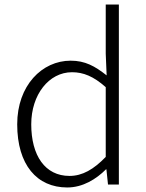

<svg xmlns="http://www.w3.org/2000/svg" viewBox="-20 -815 645 848"><path d="M277 13C346 13 405 -24 448 -67H450L457 0H505V-795H447V-578L451 -482C399 -523 356 -547 292 -547C166 -547 56 -438 56 -266C56 -87 143 13 277 13ZM287 -38C179 -38 118 -128 118 -266C118 -397 196 -496 298 -496C348 -496 393 -478 447 -430V-122C394 -67 344 -38 287 -38Z"/></svg>

Font: Noto Sans CJK Light
Style: Regular
Weight: 300
Designer: Ryoko NISHIZUKA (kana & ideographs); Paul D. Hunt (Latin, Greek & Cyrillic); Wenlong ZHANG (bopomofo); Sandoll Communica
Foundry: Adobe Systems Incorporated
Version: Version 1.000;PS 1;hotconv 1.0.78;makeotf.lib2.5.61930